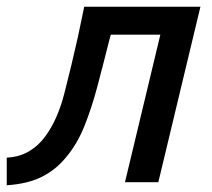

<svg xmlns="http://www.w3.org/2000/svg" viewBox="-40 -541 629 570"><path d="M-20 9V-73Q18 -75 46.5 -92Q75 -109 95 -137Q131 -186 151 -263.5Q171 -341 191 -430L210 -521H555L430 0H331L436 -438H289L283 -416Q266 -348 249 -284Q232 -220 210.5 -166.5Q189 -113 156 -74Q126 -37 84 -16Q42 5 -20 9Z"/></svg>

Font: Ubuntu Sans Medium
Style: Italic
Weight: 500
Italic angle: -13.5°
Designer: Dalton Maag Ltd
Foundry: Dalton Maag Ltd
Version: Version 1.006